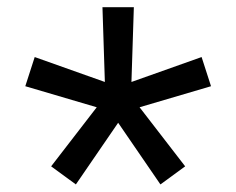

<svg xmlns="http://www.w3.org/2000/svg" viewBox="-20 -598 640 520"><path d="M342.5 -578.5 336 -376 526 -443.5 551.5 -364.5 358 -307.5 481.5 -147.5 414.5 -98.5 300 -265.5 185.5 -98.5 118.5 -147.5 242 -307.5 48.5 -364.5 74 -443.5 264 -376 257.5 -578.5Z"/></svg>

Font: Fast_Mono
Style: Regular
Weight: 400
Monospace: yes
Designer: Carrois Corporate, Edenspiekermann AG, Nikita Prokopov
Foundry: Carrois Corporate, Edenspiekermann AG, Nikita Prokopov
Version: Version 5.002